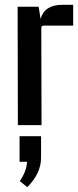

<svg xmlns="http://www.w3.org/2000/svg" viewBox="-20 -518 323 795"><path d="M237 -498H283V-412H162Q151 -412 151 -402L152 0H54L53 -490H140L148 -440Q165 -498 237 -498ZM61 152V46H150V135Q150 200 93 257L62 232Q90 191 92 152Z"/></svg>

Font: Gemunu Libre SemiBold
Style: Regular
Weight: 600
Designer: Puspanada Ekanayake, Sola Matas, Pathum Egodawatta, Kosala Senevirathne
Foundry: mooniak
Version: Version 1.100